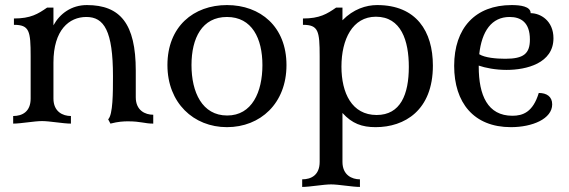

<svg xmlns="http://www.w3.org/2000/svg" viewBox="-20 -488 2247 758"><path d="M426 -187C426 -123 426 -35 407 -17L416 0C447 -8 468 -9 485 -9C537 -9 550 0 585 0V-35C553 -35 516 -52 516 -104V-209C516 -394 455 -468 323 -468C262 -468 216 -434 191 -388V-458H166C130 -433 101 -415 35 -415V-390C96 -390 101 -366 101 -266V-99C101 -47 68 -30 32 -30V0C63 0 115 -10 146 -10C177 -10 229 0 260 0V-30C228 -30 191 -47 191 -99V-241C191 -370 253 -421 321 -421C391 -421 426 -366 426 -187Z M876 14C1008 14 1111 -80 1111 -231C1111 -383 1008 -468 876 -468C744 -468 641 -383 641 -231C641 -82 744 14 876 14ZM877 -32C778 -32 736 -124 736 -231C736 -338 778 -421 876 -421C975 -421 1016 -336 1016 -231C1016 -125 975 -32 877 -32Z M1469 -468C1425 -468 1375 -452 1332 -408V-458H1307C1271 -433 1242 -415 1176 -415V-390C1237 -390 1242 -366 1242 -266V151C1242 203 1209 220 1173 220V250C1204 250 1256 240 1287 240C1318 240 1370 250 1401 250V220C1369 220 1332 203 1332 151V-42C1370 0 1409 14 1463 14C1577 14 1689 -52 1689 -229C1689 -364 1624 -468 1469 -468ZM1464 -422C1564 -422 1594 -327 1594 -224C1594 -115 1561 -34 1467 -34C1369 -34 1328 -121 1328 -225C1328 -333 1372 -422 1464 -422Z M2003 -31C1905 -31 1870 -112 1870 -225V-229C1896 -220 1936 -212 1980 -212C2058 -212 2165 -238 2165 -337C2165 -406 2114 -436 2075 -436C2075 -463 2034 -468 2000 -468C1856 -468 1773 -377 1773 -228C1773 -83 1850 14 1997 14C2082 14 2160 -19 2160 -76C2160 -107 2138 -121 2107 -121C2084 -45 2044 -31 2003 -31ZM1992 -421C2037 -421 2072 -399 2072 -332C2072 -276 2047 -256 1975 -256C1939 -256 1894 -260 1872 -274C1882 -365 1921 -421 1992 -421Z"/></svg>

Font: Milonga
Style: Regular
Weight: 400
Designer: Pablo Impallari, Brenda Gallo, Rodrigo Fuenzalida
Foundry: Pablo Impallari, Brenda Gallo, Rodrigo Fuenzalida
Version: Version 1.000